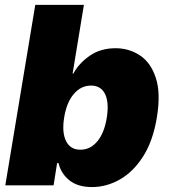

<svg xmlns="http://www.w3.org/2000/svg" viewBox="-20 -747 685 774"><path d="M1.4 0 122.2 -727.3H318.2L272.7 -450.3H275.6Q297.9 -491.8 341.6 -522.2Q385.3 -552.6 446 -552.6Q500 -552.6 543.9 -523.8Q587.7 -495 608.1 -433.2Q628.6 -371.4 612.2 -272.7Q596.6 -178.3 556.8 -116.1Q517 -54 463.1 -23.4Q409.1 7.1 350.9 7.1Q293.3 7.1 259.4 -20.4Q225.5 -47.9 215.9 -89.5H210.2L196 0ZM238.6 -272.7Q229 -213.1 246.3 -178.3Q263.5 -143.5 304 -143.5Q344.5 -143.5 372.7 -177.7Q400.9 -212 410.5 -272.7Q420.1 -333.5 403.6 -367.7Q387.1 -402 346.6 -402Q306.1 -402 277.2 -367.7Q248.2 -333.5 238.6 -272.7Z"/></svg>

Font: Inter UI Black
Style: Italic
Weight: 900
Italic angle: -9.39999°
Designer: Rasmus Andersson
Foundry: rsms
Version: 3.2;8d6f07862